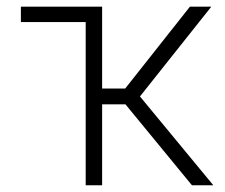

<svg xmlns="http://www.w3.org/2000/svg" viewBox="-20 -550 669 570"><path d="M283.2 -287.1H351.6L543.9 -530.3H607.4L395.5 -263.7L613.3 0H549.8L352.5 -240.2H283.2V0H234.4V-484.4H42V-530.3H283.2Z"/></svg>

Font: Pretendard GOV ExtraLight
Style: Regular
Weight: 200
Designer: Base glyphs from Inter by Rasmus Andersson; Hangeul glyphs from Noto Sans CJK(Source Han Sans) by Jang Soo-young and Kan
Foundry: Kil Hyung-jin
Version: Version 1.309